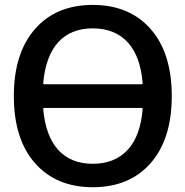

<svg xmlns="http://www.w3.org/2000/svg" viewBox="-20 -784 764 792"><path d="M158.2 -441.4Q158.2 -436.5 162.1 -436.5H564.5Q568.4 -436.5 568.4 -441.4Q559.6 -550.8 507.8 -608.4Q454.1 -667 362.8 -667Q271.5 -667 218.8 -608.4Q168 -550.8 158.2 -441.4ZM162.1 -338.9Q158.2 -338.9 158.2 -334Q168 -224.6 218.8 -167Q271.5 -108.4 362.8 -108.4Q454.1 -108.4 507.8 -167Q559.6 -224.6 568.4 -334Q568.4 -338.9 564.5 -338.9ZM125 -665Q211.9 -763.7 362.8 -763.7Q513.7 -763.7 601.1 -664.6Q688.5 -565.4 688.5 -387.7Q688.5 -210 601.1 -110.8Q513.7 -11.7 362.8 -11.7Q211.9 -11.7 124.5 -110.8Q37.1 -210 37.1 -387.7Q37.1 -565.4 125 -665Z"/></svg>

Font: Gen Jyuu GothicL Medium
Style: Regular
Weight: 500
Designer: [Source Han Sans]
Ryoko NISHIZUKA  (kana & ideographs); Paul D. Hunt (Latin, Greek & Cyrillic); Wenlong ZHANG  (bopomofo
Version: Version 1.002.20150607